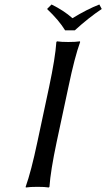

<svg xmlns="http://www.w3.org/2000/svg" viewBox="-20 -832 473 855"><path d="M270 -696.8Q242.7 -741.7 189.5 -792L209.5 -812Q264.2 -785.2 302.7 -751Q368.2 -791 422.4 -812L433.1 -792Q375 -753.4 313 -696.8ZM198.7 -444.8Q226.1 -573.7 231 -645L233.9 -647.9Q251.5 -645 284.2 -645Q316.9 -645 335.9 -647.9L336.9 -645Q312.5 -578.1 284.7 -444.8L232.4 -200.2Q205.1 -71.3 200.2 0L197.3 2.9Q179.7 0 147 0Q114.3 0 95.2 2.9L94.2 0Q118.7 -68.4 146.5 -200.2Z"/></svg>

Font: Linux Biolinum Slanted O
Style: Slanted
Weight: 400
Designer: Philipp H. Poll
Foundry: Philipp H. Poll
Version: Version 1.0.4